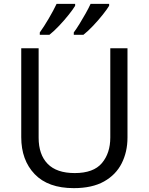

<svg xmlns="http://www.w3.org/2000/svg" viewBox="-20 -964 771 994"><path d="M640 -252Q640 -178 610 -118.5Q580 -59 518.5 -24.5Q457 10 362 10Q229 10 159.5 -62.5Q90 -135 90 -254V-714H180V-251Q180 -164 226.5 -116Q273 -68 367 -68Q464 -68 507.5 -119.5Q551 -171 551 -252V-714H640ZM545 -934Q535 -917 512 -888Q489 -859 462 -830.5Q435 -802 412 -784H362V-796Q376 -815 392 -841Q408 -867 423.5 -894.5Q439 -922 449 -944H545ZM369 -934Q359 -917 336 -888Q313 -859 286 -830.5Q259 -802 236 -784H186V-796Q207 -825 232 -867.5Q257 -910 273 -944H369Z"/></svg>

Font: Noto Sans Tai Le
Style: Regular
Weight: 400
Designer: Monotype Design Team
Foundry: Monotype Imaging Inc.
Version: Version 2.002; ttfautohint (v1.8.4.7-5d5b)